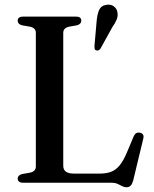

<svg xmlns="http://www.w3.org/2000/svg" viewBox="-20 -770 650 809"><path d="M304.5 -663.5 271 -657.5Q259 -655 252.8 -648.5Q246.5 -642 246.5 -631.5V-72.5Q246.5 -54.5 257.8 -46.5Q269 -38.5 292.5 -38.5H399.5Q428 -38.5 448.2 -46.2Q468.5 -54 484 -73Q499.5 -92 514.5 -127L543.5 -196Q548 -205.5 554.2 -209Q560.5 -212.5 569.5 -211Q579 -209 582.8 -202.5Q586.5 -196 583.5 -185L541 -8.5Q537 5.5 530.5 12.2Q524 19 512.5 19Q503 19 494.5 14.2Q486 9.5 475.5 4.8Q465 0 449 0H77.5Q66 0 60.2 -4.8Q54.5 -9.5 54.5 -17Q54.5 -31.5 72.5 -36.5L106.5 -42.5Q118.5 -45 124.8 -51.5Q131 -58 131 -68.5V-631.5Q131 -642 124.8 -648.5Q118.5 -655 106.5 -657.5L72.5 -663.5Q54.5 -668.5 54.5 -683Q54.5 -691 60.2 -695.5Q66 -700 77.5 -700H299.5Q312 -700 317.2 -695.5Q322.5 -691 322.5 -683Q322.5 -668.5 304.5 -663.5ZM387 -679Q389.5 -709 397.5 -727.5Q405.5 -746 427 -749.5Q445.5 -753 458.8 -743.8Q472 -734.5 474.5 -719.5Q478 -704 471.8 -688.2Q465.5 -672.5 453 -655L403 -564.5Q399.5 -560 394.8 -558Q390 -556 385 -558Q379.5 -560 378.8 -565Q378 -570 378 -575.5Z"/></svg>

Font: Fraunces 24pt
Style: Regular
Weight: 400
Version: Version 1.000;[b76b70a41]